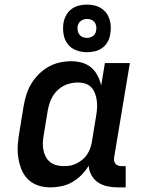

<svg xmlns="http://www.w3.org/2000/svg" viewBox="-20 -803 640 831"><path d="M198 8Q170 8 144.5 -0.5Q119 -9 100.5 -27.5Q82 -46 72.5 -70.5Q63 -95 59 -121.5Q55 -148 57 -176Q59 -204 64 -232L82 -342Q86 -367 93.5 -391.5Q101 -416 114.5 -439Q128 -462 147.5 -481.5Q167 -501 190 -514Q213 -527 238.5 -532.5Q264 -538 289 -538Q313 -538 335.5 -531.5Q358 -525 375 -510.5Q392 -496 402.5 -475.5Q413 -455 418 -433L434 -530H542L474 -122Q473 -114 474 -107Q475 -100 479.5 -94.5Q484 -89 491 -86.5Q498 -84 506 -84H524V8H491Q468 8 445.5 3.5Q423 -1 405 -13Q387 -25 376 -44.5Q365 -64 364 -86Q351 -64 332.5 -45.5Q314 -27 292 -14.5Q270 -2 246 3Q222 8 198 8ZM256 -84Q271 -84 285 -86.5Q299 -89 312.5 -96Q326 -103 338 -113Q350 -123 358 -136Q366 -149 371 -163Q376 -177 378 -191L396 -301Q399 -318 400 -334.5Q401 -351 399 -367Q397 -383 391.5 -398Q386 -413 375.5 -424.5Q365 -436 349.5 -441Q334 -446 317 -446Q302 -446 286 -442.5Q270 -439 255.5 -431.5Q241 -424 229 -412.5Q217 -401 208.5 -387Q200 -373 195 -357.5Q190 -342 187 -327L169 -217Q166 -201 165.5 -184.5Q165 -168 168 -153Q171 -138 178 -124.5Q185 -111 197 -101.5Q209 -92 224.5 -88Q240 -84 256 -84Q256 -84 256 -84Q256 -84 256 -84ZM356 -577Q331 -577 308.5 -586Q286 -595 272.5 -613Q259 -631 255 -655.5Q251 -680 255 -705Q258 -722 267 -738Q276 -754 290.5 -764.5Q305 -775 322 -779Q339 -783 356 -783Q373 -783 388.5 -779.5Q404 -776 417.5 -767.5Q431 -759 440 -747Q449 -735 454 -719.5Q459 -704 459.5 -688Q460 -672 457 -655Q455 -638 446 -622Q437 -606 422.5 -595.5Q408 -585 390.5 -581Q373 -577 356 -577ZM356 -639Q363 -639 369.5 -641Q376 -643 382 -647Q388 -651 391.5 -657Q395 -663 396 -670Q398 -680 396.5 -689.5Q395 -699 389.5 -706.5Q384 -714 375 -717.5Q366 -721 356 -721Q350 -721 343 -719Q336 -717 330.5 -713Q325 -709 321.5 -703Q318 -697 316 -690Q315 -680 316.5 -670.5Q318 -661 323.5 -653.5Q329 -646 337.5 -642.5Q346 -639 356 -639Z"/></svg>

Font: Iosevka Slab Semibold Extended
Style: Italic
Weight: 600
Width: 7
Italic angle: -9°
Monospace: yes
Designer: Belleve Invis
Foundry: Belleve Invis
Version: Version 11.1.0; ttfautohint (v1.8.3)